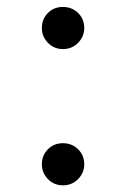

<svg xmlns="http://www.w3.org/2000/svg" viewBox="-20 -524 367 558"><path d="M162.9 14.6Q136.5 14.6 119.1 -3.7Q101.7 -22 101.7 -46.4Q101.7 -72.5 119.1 -90.1Q136.5 -107.8 162.9 -107.8Q189.3 -107.8 207.1 -90.1Q224.9 -72.5 224.9 -46.4Q224.9 -22 207.1 -3.7Q189.3 14.6 162.9 14.6ZM162.9 -381.4Q136.5 -381.4 119.1 -399.7Q101.7 -418.1 101.7 -442.4Q101.7 -468.6 119.1 -486.2Q136.5 -503.8 162.9 -503.8Q189.3 -503.8 207.1 -486.2Q224.9 -468.6 224.9 -442.4Q224.9 -418.1 207.1 -399.7Q189.3 -381.4 162.9 -381.4Z"/></svg>

Font: Noto Serif KR ExtraLight
Style: Regular
Weight: 200
Designer: Ryoko NISHIZUKA 西塚涼子 (kana & ideographs); Frank Grießhammer (Latin, Greek & Cyrillic); Wenlong ZHANG 张文龙 (bopomofo); San
Foundry: Adobe
Version: Version 2.002-H1;hotconv 1.1.0;makeotfexe 2.6.0